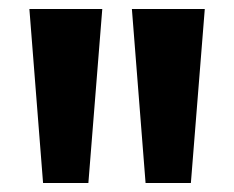

<svg xmlns="http://www.w3.org/2000/svg" viewBox="-20 -828 522 428"><path d="M76 -420 45.5 -808H208L177 -420ZM304.5 -420 274 -808H436.5L405.5 -420Z"/></svg>

Font: Encode Sans Semi Expanded
Style: Bold
Weight: 700
Width: 6
Designer: Multiple Designers
Foundry: Impallari Type
Version: Version 2.000